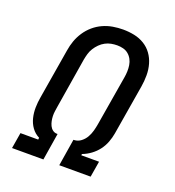

<svg xmlns="http://www.w3.org/2000/svg" viewBox="-135 -849 869 955"><g transform="rotate(20 300.0 -371.5)"><path d="M36 0 50 -84H144L145 -94Q121 -106 105.5 -127.5Q90 -149 83.5 -175.5Q77 -202 77.5 -230Q78 -258 83 -286L127 -550Q131 -576 140 -601.5Q149 -627 164.5 -650.5Q180 -674 201.5 -692.5Q223 -711 248.5 -722.5Q274 -734 301 -738.5Q328 -743 354 -743Q385 -743 414 -737Q443 -731 467.5 -716Q492 -701 508.5 -678Q525 -655 533 -627Q541 -599 541 -568.5Q541 -538 536 -508L492 -244Q488 -220 479 -196Q470 -172 454.5 -151.5Q439 -131 418 -115.5Q397 -100 373 -91L372 -84H466L452 0H286L309 -143H313Q333 -144 349 -156.5Q365 -169 374.5 -186Q384 -203 389 -221.5Q394 -240 397 -258L441 -521Q444 -538 444.5 -554.5Q445 -571 442.5 -587Q440 -603 432.5 -617Q425 -631 413 -641Q401 -651 385.5 -655Q370 -659 354 -659Q338 -659 322 -656Q306 -653 291 -645Q276 -637 263.5 -624.5Q251 -612 242 -597.5Q233 -583 228.5 -567.5Q224 -552 221 -536L178 -272Q176 -259 174 -245.5Q172 -232 172.5 -219Q173 -206 175.5 -193.5Q178 -181 183.5 -169.5Q189 -158 199 -150.5Q209 -143 222 -143H225L202 0Z"/></g></svg>

Font: Iosevka HT Medium Extended
Style: Italic
Weight: 500
Width: 7
Italic angle: -9°
Monospace: yes
Designer: Belleve Invis
Foundry: Belleve Invis
Version: Version 32.3.0; ttfautohint (v1.8.4)